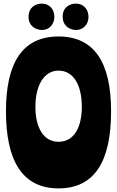

<svg xmlns="http://www.w3.org/2000/svg" viewBox="-20 -1032 648 1063"><path d="M304 -830C107 -830 13 -688 13 -416C13 -143 103 11 304 11C507 11 595 -143 595 -416C595 -685 503 -830 304 -830ZM304 -247C220 -247 176 -327 176 -441C176 -553 220 -641 304 -641C390 -641 433 -556 433 -441C433 -327 390 -247 304 -247ZM138 -939C138 -885 181 -866 213 -866C252 -866 281 -897 281 -939C281 -980 254 -1012 212 -1012C176 -1012 138 -991 138 -939ZM327 -940C327 -885 370 -866 402 -866C441 -866 470 -897 470 -939C470 -980 443 -1012 400 -1012C365 -1012 327 -991 327 -940Z"/></svg>

Font: Ranchers
Style: Regular
Weight: 400
Designer: Pablo Impallari, Brenda Gallo
Foundry: Pablo Impallari, Brenda Gallo
Version: Version 1.000